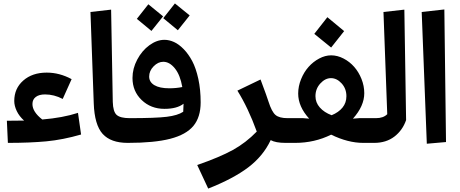

<svg xmlns="http://www.w3.org/2000/svg" viewBox="-20 -832 2676 1118"><path d="M434.1 -174.8 452.1 -48.8Q346.2 -18.1 250 -9Q153.8 0 25.9 0L20 -128.9Q86.9 -128.9 120.1 -129.9Q92.3 -154.8 77.6 -185.3Q63 -215.8 63 -244.1Q63 -316.9 115.5 -363Q168 -409.2 252 -409.2Q326.7 -409.2 397 -371.1L345.2 -255.9Q294.9 -282.2 242.2 -282.2Q208 -282.2 188.5 -267.6Q168.9 -252.9 168.9 -226.1Q168.9 -180.7 226.1 -136.2Q345.2 -146 434.1 -174.8Z M525.9 -230 506.8 -762.2 627 -775.9 636.7 -238.8Q638.2 -181.6 659.4 -162.8Q680.7 -144 734.9 -144L743.7 -63L723.6 0Q625 0 577.6 -52.5Q530.3 -105 525.9 -230Z M1084.5 -742.2 1015.6 -655.8 930.7 -726.1 998.5 -812ZM929.7 -736.8 861.8 -651.9 776.9 -722.2 843.8 -807.1ZM937.5 -600.1Q964.8 -600.1 993.2 -587.4Q1021.5 -574.7 1049.6 -545.9Q1077.6 -517.1 1099.4 -476.1Q1121.1 -435.1 1134.8 -372.8Q1148.4 -310.5 1148.4 -235.8Q1148.4 -149.9 1106.2 -98.9Q1064 -47.9 971.4 -23.9Q878.9 0 723.6 0L703.6 -63L734.9 -144Q886.7 -144 950.7 -151.9Q1014.6 -159.7 1046.9 -181.2Q1048.8 -215.3 1048.8 -228Q1011.2 -198.2 937.5 -198.2Q858.4 -198.2 804.9 -249.5Q751.5 -300.8 751.5 -377.9Q751.5 -433.1 779.1 -485.1Q806.6 -537.1 849.9 -568.6Q893.1 -600.1 937.5 -600.1ZM848.6 -386.2Q848.6 -354 879.2 -335.9Q909.7 -317.9 965.8 -317.9Q1005.9 -317.9 1041.5 -325.2Q1029.3 -395.5 998.3 -433.8Q967.3 -472.2 930.7 -472.2Q900.4 -472.2 874.5 -445.8Q848.6 -419.4 848.6 -386.2Z M1663.1 -62 1643.1 0Q1585 0 1556.2 -16.1Q1512.2 77.1 1425.3 142.8Q1338.4 208.5 1192.4 266.1L1128.4 128.9Q1260.3 83 1335.9 41.3Q1411.6 -0.5 1475.1 -65.9Q1425.3 -203.6 1362.3 -304.2L1497.1 -369.1Q1537.1 -262.2 1543.5 -240.2Q1562.5 -180.7 1584.5 -162.4Q1606.4 -144 1654.3 -144Z M1983.9 -650.9 1908.2 -555.2 1810.1 -634.8 1886.2 -731.9ZM2169.9 -144 2179.2 -62 2159.2 0H2095.2Q2006.3 0 1908.2 -47.9Q1811.5 0 1698.2 0H1643.1L1623 -62L1654.3 -144H1745.1L1780.3 -141.1Q1716.3 -211.4 1716.3 -287.1Q1716.3 -329.6 1733.2 -371.1Q1750 -412.6 1776.9 -442.6Q1803.7 -472.7 1838.6 -491.2Q1873.5 -509.8 1908.2 -509.8Q1944.8 -509.8 1980.5 -491.2Q2016.1 -472.7 2042.5 -442.6Q2068.8 -412.6 2085 -372.1Q2101.1 -331.5 2101.1 -289.1Q2101.1 -214.8 2035.2 -141.1L2071.3 -144ZM1907.2 -377Q1873.5 -377 1845.2 -345.9Q1816.9 -314.9 1816.9 -272Q1816.9 -234.9 1842.3 -206.1Q1867.7 -177.2 1911.1 -161.1Q1951.7 -177.7 1974.4 -205.6Q1997.1 -233.4 1997.1 -272Q1997.1 -315.9 1969.2 -346.4Q1941.4 -377 1907.2 -377Z M2158.7 0 2138.7 -62 2169.9 -144Q2211.9 -144 2234.9 -167L2212.9 -762.2L2334.5 -775.9L2344.7 -132.8Q2324.2 -73.2 2276.4 -36.6Q2228.5 0 2158.7 0Z M2577.1 -4.9 2465.3 4.9 2435.5 -762.2 2567.4 -776.9Z"/></svg>

Font: FiraGO SemiBold
Style: Italic
Weight: 600
Italic angle: -8°
Designer: bBox Type GmbH
Foundry: bBox Type GmbH
Version: Version 1.001;PS 001.001;hotconv 1.0.88;makeotf.lib2.5.64775